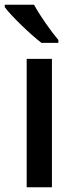

<svg xmlns="http://www.w3.org/2000/svg" viewBox="-29 -786 321 806"><path d="M114 -766H-9V-756C18 -719 98 -642 145 -606H216V-618C185 -655 138 -721 114 -766ZM189 0V-539H83V0Z"/></svg>

Font: Noto Sans Arabic UI Md
Style: Regular
Weight: 500
Designer: Monotype Design Team, Nadine Chahine and Nizar Qandah
Foundry: Monotype Imaging Inc.
Version: Version 2.010